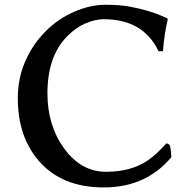

<svg xmlns="http://www.w3.org/2000/svg" viewBox="-20 -778 817 816"><path d="M55.7 -359.4Q55.7 -445.3 87.4 -517.6Q119.1 -589.8 172.9 -644Q226.6 -698.2 295.4 -728Q364.3 -757.8 427.2 -757.8Q490.2 -757.8 536.1 -749Q616.2 -733.4 670.9 -709L690.4 -700.2L692.4 -698.2V-692.4Q678.7 -635.7 672.9 -565.4V-560.5H654.3L652.3 -563.5Q586.9 -696.3 420.9 -696.3Q385.7 -696.3 344.7 -679.2Q303.7 -662.1 266.6 -625Q181.6 -540 181.6 -380.9Q181.6 -244.1 253.4 -146Q325.2 -47.9 430.7 -47.9Q536.1 -47.9 607.4 -95.7Q645.5 -122.1 685.5 -167L688.5 -168.9L700.2 -163.1Q705.1 -153.3 706.1 -137.2Q707 -121.1 708 -111.3V-110.4L707 -108.4Q599.6 18.6 420.9 18.6Q242.2 18.6 144.5 -94.7Q55.7 -198.2 55.7 -359.4Z"/></svg>

Font: GenEi LateMin P v2
Style: Medium
Weight: 500
Designer: o_tamon (Modified)
Foundry: o_tamon / Adobe Systems Incorporated / FONT 910 / Philipp H. Poll
Version: Version 2.1;Original Version 1.004